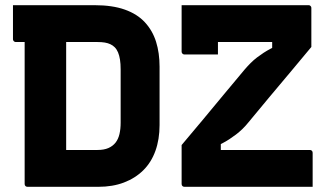

<svg xmlns="http://www.w3.org/2000/svg" viewBox="-20 -720 1290 740"><path d="M345 -700Q413 -700 461 -683Q509 -666 538.5 -634Q568 -602 581.5 -559Q595 -516 595 -463V-238Q595 -183 579 -138.5Q563 -94 532 -63.5Q501 -33 457.5 -16.5Q414 0 359 0Q337 0 304.5 0Q272 0 236.5 0Q201 0 168.5 0Q136 0 113.5 0Q91 0 86 0Q81 0 78 -3Q75 -6 75 -11Q75 -87 75 -163.5Q75 -240 75 -316.5Q75 -393 75 -469.5Q75 -546 75 -622H245L235 -597Q235 -571 235 -539Q235 -507 235 -481Q235 -436 235 -394Q235 -352 235 -311.5Q235 -271 235 -229Q235 -187 235 -142Q246 -142 270.5 -142Q295 -142 320 -142Q345 -142 356 -142Q381 -142 398 -149.5Q415 -157 425.5 -170.5Q436 -184 440.5 -203.5Q445 -223 445 -247V-453Q445 -474 442.5 -490Q440 -506 435 -518Q430 -530 422 -538Q415 -545 405.5 -549.5Q396 -554 384 -556Q372 -558 356 -558Q325 -558 284 -558Q243 -558 198.5 -558Q154 -558 113 -558Q72 -558 41 -558Q38 -558 35.5 -559.5Q33 -561 31.5 -563.5Q30 -566 30 -569Q30 -599 30 -634.5Q30 -670 30 -700Q61 -700 102 -700Q143 -700 187.5 -700Q232 -700 273 -700Q314 -700 345 -700ZM1185 0H691Q686 0 683 -3Q680 -6 680 -11V-161Q721 -209 761 -257.5Q801 -306 841.5 -354.5Q882 -403 922 -451Q934 -465 946 -477Q958 -489 970.5 -498.5Q983 -508 996 -516.5Q1009 -525 1023.5 -532.5Q1038 -540 1054 -548L1029 -512V-584L1044 -558Q1012 -558 987 -558Q962 -558 942 -558Q922 -558 906 -558Q890 -558 875.5 -558Q861 -558 847 -558H811Q778 -558 753.5 -567.5Q729 -577 712.5 -595.5Q696 -614 688 -640Q680 -666 680 -700H1169Q1173 -700 1175 -698.5Q1177 -697 1178.5 -695Q1180 -693 1180 -689V-539Q1140 -491 1099.5 -442.5Q1059 -394 1018.5 -346Q978 -298 938 -249Q926 -234 914 -222.5Q902 -211 889.5 -201.5Q877 -192 864 -183.5Q851 -175 836.5 -167.5Q822 -160 806 -152L831 -188V-116L815 -142Q847 -142 877 -142Q907 -142 935 -142Q963 -142 988.5 -142Q1014 -142 1037 -142Q1060 -142 1080 -142H1174Q1179 -142 1182 -139Q1185 -136 1185 -131Q1185 -98 1185 -65.5Q1185 -33 1185 0ZM820 -510Q786 -510 756 -510Q726 -510 691 -510Q688 -510 685.5 -511.5Q683 -513 681.5 -515.5Q680 -518 680 -521Q680 -538 680 -561Q680 -584 680 -610Q680 -636 680 -659.5Q680 -683 680 -700Q736 -700 766.5 -688Q797 -676 808.5 -649.5Q820 -623 820 -579Q820 -570 820 -557Q820 -544 820 -531.5Q820 -519 820 -510Z"/></svg>

Font: Recursive ExtraBold
Style: Regular
Weight: 800
Version: Version 1.085